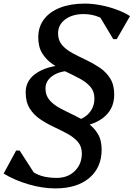

<svg xmlns="http://www.w3.org/2000/svg" viewBox="-82 -797 743 1068"><path d="M225.6 251Q154.5 251 77.7 228.6Q0.8 206.2 -61.8 168.6L7.8 40.3H27.2L120.5 185L47.4 164L46.9 98.6Q72.9 145.9 118.8 169.3Q164.8 192.7 232.4 192.7Q295 192.7 334.1 154.2Q373.2 115.8 373.2 56.4Q373.2 17.7 350.8 -8.2Q328.3 -34.1 292.5 -53.3Q256.7 -72.5 217 -91.2Q177.2 -109.8 141.4 -133.9Q105.6 -158 83.2 -193.8Q60.8 -229.7 60.8 -283.6Q60.8 -355 129.8 -396.2Q198.9 -437.4 318.6 -437.4L311.8 -402.7Q250.3 -402.7 210.6 -375.2Q171 -347.7 171 -305Q171 -266.3 193.4 -240.3Q215.8 -214.4 251.6 -195.2Q287.4 -176 327.2 -157.4Q366.9 -138.8 402.7 -114.7Q438.5 -90.6 460.9 -54.7Q483.4 -18.9 483.4 35Q483.4 134.7 414.7 192.9Q346.1 251 225.6 251ZM297.4 -88.6 304.2 -123.3Q365.6 -123.3 404.4 -158.9Q443.2 -194.5 443.2 -249.6Q443.2 -288.3 420.8 -314.2Q398.3 -340.1 362.5 -359.3Q326.7 -378.5 287 -397.2Q247.2 -415.8 211.4 -439.9Q175.6 -464 153.2 -499.8Q130.8 -535.7 130.8 -589.6Q130.8 -647.2 162.5 -689.4Q194.2 -731.6 252.5 -754.3Q310.7 -777 390.4 -777Q431.6 -777 477.5 -768.2Q523.3 -759.5 566 -743.8Q608.7 -728.2 641.2 -707.5L567.3 -579.2H547.9L459.9 -726.6L547.9 -703.9L537.8 -651.7Q512 -683.4 471.3 -701Q430.6 -718.7 383.6 -718.7Q320.5 -718.7 280.7 -689Q241 -659.3 241 -611Q241 -572.3 263.4 -546.3Q285.8 -520.4 321.6 -501.2Q357.4 -482 397.2 -463.4Q436.9 -444.8 472.7 -420.7Q508.5 -396.6 530.9 -360.7Q553.4 -324.9 553.4 -271Q553.4 -185.5 485.7 -137.1Q418.1 -88.6 297.4 -88.6Z"/></svg>

Font: Platypi Light
Style: Italic
Weight: 300
Italic angle: -13°
Designer: David Sargent
Foundry: Bolt Cutter Type
Version: Version 1.200